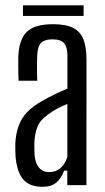

<svg xmlns="http://www.w3.org/2000/svg" viewBox="-20 -698 397 724"><path d="M140.4 6.4Q90.6 6.4 66.9 -22.3Q43.2 -50.9 38.6 -109Q38.1 -121.6 37.7 -134.6Q37.3 -147.6 37.8 -159.3Q40.1 -194.8 50.2 -223.1Q60.2 -251.5 82.2 -275Q104.3 -298.4 142.8 -319.5Q164.6 -331.9 187.7 -343Q210.7 -354.2 234.2 -363.8V-487.7Q234.2 -520.1 221.9 -534.9Q209.6 -549.7 177.3 -549.7Q149.2 -549.7 135.5 -537Q121.9 -524.3 120.4 -489.6Q119.9 -478.2 119.6 -461Q119.4 -443.9 119.6 -425.9Q119.9 -407.8 120.4 -393.6H49.9Q49.4 -412.3 48.9 -437.5Q48.4 -462.8 48.9 -482.9Q50.6 -526.7 64 -554.1Q77.5 -581.4 105.6 -594.1Q133.6 -606.8 179.7 -606.8Q227.6 -606.8 255.1 -593.1Q282.7 -579.4 294.4 -550Q306.1 -520.6 306.1 -473.2L305.9 0H233.8V-54.7H222Q210.7 -25.4 192.2 -9.5Q173.7 6.4 140.4 6.4ZM165.3 -48.9Q190.4 -48.9 207.4 -63.5Q224.5 -78.1 234 -105.6V-306Q216.8 -299.3 198.7 -290.1Q180.5 -280.9 158.7 -264.5Q130.3 -244.2 120.7 -218.5Q111 -192.9 109.5 -159.3Q109.4 -150.2 109.6 -138.2Q109.8 -126.1 110.3 -113.8Q112.8 -82.7 127.2 -65.8Q141.5 -48.9 165.3 -48.9ZM66.6 -677.9H295.3V-637.9H66.6Z"/></svg>

Font: Big Shoulders Thin
Style: Regular
Weight: 100
Designer: Patric King
Foundry: XO Type Co
Version: Version 2.002